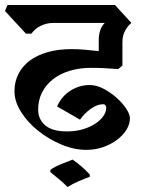

<svg xmlns="http://www.w3.org/2000/svg" viewBox="-38 -659 575 770"><path d="M436 -382Q413 -384 382.5 -385.5Q352 -387 328 -387Q282 -387 243 -375.5Q204 -364 175.5 -342Q147 -320 131 -289Q115 -258 115 -219Q115 -181 143 -156.5Q171 -132 231 -132Q265 -132 294 -140.5Q323 -149 344 -163Q365 -177 376.5 -193.5Q388 -210 388 -227Q388 -232 385 -236.5Q382 -241 375 -241Q352 -241 326 -222.5Q300 -204 283 -179L191 -232Q208 -272 244 -295Q280 -318 321 -318Q349 -318 377.5 -303Q406 -288 429.5 -267Q453 -246 468 -223.5Q483 -201 483 -185Q483 -161 469 -138.5Q455 -116 431 -98Q407 -80 375.5 -69Q344 -58 308 -58Q259 -58 208 -79.5Q157 -101 115 -134.5Q73 -168 46.5 -210Q20 -252 20 -293Q20 -331 36 -362.5Q52 -394 81.5 -416Q111 -438 153.5 -450Q196 -462 249 -462Q275 -462 303.5 -459.5Q332 -457 358 -454V-497Q358 -543 382 -567H175Q149 -567 125.5 -555.5Q102 -544 88 -524H66L-18 -615L-8 -639H423L489 -567Q475 -556 464 -536.5Q453 -517 453 -490V-396ZM164 22Q181 10 206.5 -0.5Q232 -11 253 -19Q290 6 322 41V50Q302 57 276 68.5Q250 80 233 91Q216 74 199 60Q182 46 164 31Z"/></svg>

Font: Jaini
Style: Regular
Weight: 400
Designer: Girish Dalvi, Maithili Shingre
Foundry: Ek Type
Version: Version 1.001;PS 1.000;hotconv 16.6.51;makeotf.lib2.5.65220